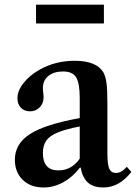

<svg xmlns="http://www.w3.org/2000/svg" viewBox="-20 -796 585 826"><path d="M167.5 10.5Q111.5 10.5 77.8 -22.2Q44 -55 44 -109Q44 -177.5 108.8 -219.2Q173.5 -261 323 -288V-374.5Q323 -439 307.2 -463.8Q291.5 -488.5 251.5 -488.5Q211.5 -488.5 188 -469.2Q164.5 -450 164.5 -417Q164.5 -407 166 -397Q167.5 -387 167.5 -378Q167.5 -351.5 150.8 -334.2Q134 -317 109 -317Q85 -317 70 -332.5Q55 -348 55 -373Q55 -405 80.8 -438.2Q106.5 -471.5 150 -496Q217.5 -534.5 302 -534.5Q395.5 -534.5 425.5 -483.5Q434.5 -465.5 438.2 -438.5Q442 -411.5 442 -352.5V-135.5Q442 -88.5 450 -70.2Q458 -52 479 -52Q503 -52 525.5 -78.5L545 -56.5Q493.5 10.5 424.5 10.5Q381.5 10.5 358 -10.8Q334.5 -32 327 -75H324Q292.5 -34 252 -11.8Q211.5 10.5 167.5 10.5ZM231 -63Q288 -63 323 -113.5V-252Q262 -240 227.5 -225.8Q193 -211.5 178.8 -190.5Q164.5 -169.5 164.5 -138Q164.5 -63 231 -63ZM135 -695V-776H427V-695Z"/></svg>

Font: Libre Caslon Text Medium
Style: Regular
Weight: 500
Designer: Pablo Impallari, Rodrigo Fuenzalida, Katja Schimmel
Foundry: Pablo Impallari, Rodrigo Fuenzalida
Version: Version 2.000